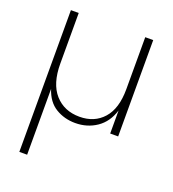

<svg xmlns="http://www.w3.org/2000/svg" viewBox="-143 -652 915 1017"><g transform="rotate(20 314.0 -143.5)"><path d="M545.9 -543V0H501V-129.9Q479.5 -60.1 427 -24.4Q374.5 11.2 307.1 11.2Q245.6 11.2 196.5 -18.6Q147.5 -48.3 126 -115.2V255.9H82V-543H126V-257.8Q126 -145 178.2 -86.4Q230.5 -27.8 316.9 -27.8Q400.9 -27.8 450.9 -84.2Q501 -140.6 501 -250V-543Z"/></g></svg>

Font: SVN-Poppins ExtraLight
Style: Regular
Weight: 200
Designer: Ninad Kale (Devanagari), Jonny Pinhorn (Latin)
Foundry: Indian Type Foundry
Version: Version 3.002 2017